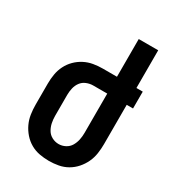

<svg xmlns="http://www.w3.org/2000/svg" viewBox="-180 -838 859 948"><g transform="rotate(30 250.0 -363.5)"><path d="M246 8Q219 8 192 3Q165 -2 141.5 -15.5Q118 -29 100 -49.5Q82 -70 70.5 -94.5Q59 -119 55 -146Q51 -173 51 -200V-320Q51 -347 55.5 -373.5Q60 -400 72 -424Q84 -448 103 -467Q122 -486 146 -498.5Q170 -511 196.5 -515.5Q223 -520 250 -520H330V-735H441V-520H477V-424H441V-200Q441 -173 437 -146Q433 -119 421.5 -94.5Q410 -70 392 -49.5Q374 -29 350.5 -15.5Q327 -2 300 3Q273 8 246 8ZM246 -88Q266 -88 284 -97.5Q302 -107 312 -124Q322 -141 326 -160.5Q330 -180 330 -200V-424H250Q231 -424 212.5 -416.5Q194 -409 182.5 -393.5Q171 -378 166.5 -358.5Q162 -339 162 -320V-200Q162 -180 166 -160.5Q170 -141 180 -124Q190 -107 208 -97.5Q226 -88 246 -88Z"/></g></svg>

Font: Iosevka Fixed
Style: Bold
Weight: 700
Monospace: yes
Designer: Belleve Invis
Foundry: Belleve Invis
Version: Version 32.3.0